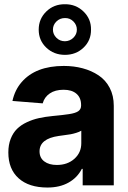

<svg xmlns="http://www.w3.org/2000/svg" viewBox="-20 -858 591 889"><path d="M199.7 10.3Q113.8 10.3 66.2 -32.5Q18.6 -75.2 18.6 -152.3Q18.6 -187.5 29.5 -215.3Q40.5 -243.2 58.8 -261.2Q77.1 -279.3 104.2 -292Q131.3 -304.7 159.9 -311Q188.5 -317.4 223.6 -320.8Q271.5 -325.2 299.8 -329.6Q329.1 -334 342.3 -343Q355.5 -352.1 355.5 -369.1V-371.6Q355.5 -405.3 334.2 -423.8Q313 -442.4 274.4 -442.4Q235.4 -442.4 210.4 -425.3Q185.5 -408.2 177.7 -379.4L37.6 -390.6Q48.8 -441.4 79.6 -477.1Q144.5 -552.7 275.4 -552.7Q322.3 -552.7 363 -541.7Q403.8 -530.8 436.5 -509Q469.2 -487.3 488 -451.2Q506.8 -415 506.8 -368.2V0H362.8V-76.2H358.9Q338.4 -35.6 297.6 -12.7Q256.8 10.3 199.7 10.3ZM243.2 -94.2Q292.5 -94.2 324.5 -122.8Q356.4 -151.4 356.4 -194.8V-252.9Q347.2 -247.1 332.5 -242.7Q317.9 -238.3 306.9 -236.3Q295.9 -234.4 276.6 -231.9Q257.3 -229.5 252 -228.5Q163.1 -215.8 163.1 -157.2Q163.1 -127 185.1 -110.6Q207 -94.2 243.2 -94.2ZM280.8 -838.4Q331.5 -838.9 366.9 -804.4Q402.3 -770 401.4 -720.7Q401.9 -670.9 366.9 -637.5Q332 -604 280.8 -604Q229.5 -604 194.3 -637.5Q159.2 -670.9 159.2 -720.7Q159.2 -770.5 194.3 -804.7Q229.5 -838.9 280.8 -838.4ZM280.8 -667Q303.7 -667.5 319.8 -683.3Q335.9 -699.2 335.9 -720.7Q335.9 -742.7 319.8 -758.8Q303.7 -774.9 280.8 -774.4Q257.3 -774.4 241.2 -758.5Q225.1 -742.7 225.1 -720.7Q225.1 -699.2 241.2 -683.1Q257.3 -667 280.8 -667Z"/></svg>

Font: Inter Tight Stencil
Style: Bold
Weight: 700
Designer: Rasmus Andersson
Foundry: rsms
Version: Version 3.004;Glyphs 3.1.2 (3151)